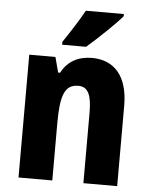

<svg xmlns="http://www.w3.org/2000/svg" viewBox="-54 -811 669 855"><g transform="rotate(5 280.5 -383.0)"><path d="M465 -756V-766H295C271 -722 236 -668 203 -619V-606H310C359 -648 434 -720 465 -756ZM341 -559C281 -559 232 -534 205 -481H196L178 -549H61V0H212V-256C212 -380 230 -430 291 -430C336 -430 351 -391 351 -315V0H502V-360C502 -492 440 -559 341 -559Z"/></g></svg>

Font: Noto Sans Gurmukhi UI Condensed ExtraBold
Style: Regular
Weight: 800
Width: 3
Designer: Jelle Bosma - Monotype Design Team
Foundry: Monotype Imaging Inc.
Version: Version 2.004